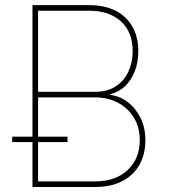

<svg xmlns="http://www.w3.org/2000/svg" viewBox="-20 -748 676 768"><path d="M109.9 0V-727.5H336.4Q397.9 -727.5 441.9 -705.3Q485.8 -683.1 509.5 -641.6Q533.2 -600.1 533.2 -543Q533.2 -500 519.8 -464.4Q506.3 -428.7 481.2 -404.3Q456.1 -379.9 420.9 -371.1V-368.2Q457.5 -364.7 489.7 -340.6Q522 -316.4 541.7 -277.1Q561.5 -237.8 561.5 -187.5Q561.5 -130.9 537.8 -88.9Q514.2 -46.9 469 -23.4Q423.8 0 360.8 0ZM132.3 -22.5H360.8Q442.4 -22.5 490.7 -67.9Q539.1 -113.3 539.1 -187.5Q539.1 -237.8 516.1 -276.4Q493.2 -314.9 452.6 -336.7Q412.1 -358.4 360.8 -358.4H132.3ZM132.3 -380.9H360.8Q410.6 -380.9 444.1 -403.3Q477.5 -425.8 494.1 -462.6Q510.7 -499.5 510.7 -543Q510.7 -620.1 463.6 -662.6Q416.5 -705.1 336.4 -705.1H132.3ZM28.8 -179.7V-201.2H250V-179.7Z"/></svg>

Font: Inter 16pt Thin
Style: Regular
Weight: 250
Version: Version 4.001;git-66647c0bb